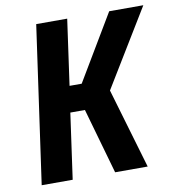

<svg xmlns="http://www.w3.org/2000/svg" viewBox="-79 -771 774 842"><g transform="rotate(-10 307.5 -350.0)"><path d="M39 0 138 -700H276L235 -408H289L463 -700H615L406 -357L511 0H366L283 -292H218L177 0Z"/></g></svg>

Font: Finlandica SemiBold
Style: Italic
Weight: 600
Italic angle: -8°
Designer: Niklas Ekholm, Juho Hiilivirta, Jaakko Suomalainen
Foundry: Helsinki Type Studio
Version: Version 1.063